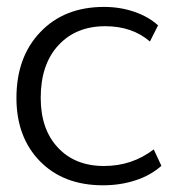

<svg xmlns="http://www.w3.org/2000/svg" viewBox="-20 -534 549 564"><path d="M282.2 10.3Q166.5 10.3 97.2 -60.5Q28.3 -131.3 28.3 -246.1Q28.3 -366.7 98.6 -439.9Q168.9 -513.7 285.6 -513.7Q333 -513.7 374.8 -499.3Q416.5 -484.9 444.3 -459.5L420.4 -412.1Q368.2 -457 289.1 -457Q203.1 -457 151.4 -400.9Q99.6 -344.7 99.6 -246.6Q99.6 -154.3 149.9 -100.6Q200.2 -46.4 285.6 -46.4Q368.2 -46.4 431.6 -95.2L454.1 -46.9Q422.9 -19 378.4 -4.4Q334 10.3 282.2 10.3Z"/></svg>

Font: Ride Light
Style: Regular
Weight: 300
Version: Version 3.000